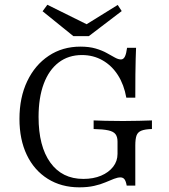

<svg xmlns="http://www.w3.org/2000/svg" viewBox="-20 -779 714 810"><path d="M314.5 11.3Q238.7 11.3 181.5 -24.6Q124.2 -60.5 93.1 -125.4Q62.1 -190.3 62.1 -277.4Q62.1 -367.7 94.8 -436.3Q127.4 -504.8 185.5 -543.5Q243.5 -582.3 319.4 -582.3Q356.5 -582.3 383.9 -574.2Q411.3 -566.1 430.6 -555.2Q450 -544.4 464.5 -536.3Q479 -528.2 490.3 -528.2Q500.8 -528.2 506.9 -540.3Q512.9 -552.4 516.1 -577.4H554Q553.2 -556.5 552.4 -530.2Q551.6 -504 551.2 -464.9Q550.8 -425.8 550.8 -366.9H512.9Q503.2 -421.8 477.4 -462.1Q451.6 -502.4 412.5 -524.6Q373.4 -546.8 325.8 -546.8Q268.5 -546.8 227.4 -515.3Q186.3 -483.9 164.5 -425.4Q142.7 -366.9 142.7 -285.5Q142.7 -162.1 192.3 -93.1Q241.9 -24.2 331.5 -24.2Q374.2 -24.2 406.5 -37.9Q438.7 -51.6 457.3 -75.4Q475.8 -99.2 475.8 -129.8V-181.5Q475.8 -201.6 467.3 -212.9Q458.9 -224.2 437.1 -229Q415.3 -233.9 375 -234.7V-271Q391.1 -270.2 423.4 -269.4Q455.6 -268.5 499.2 -268.5Q537.1 -268.5 566.5 -269.4Q596 -270.2 621 -271V-234.7Q591.9 -233.9 576.6 -227.8Q561.3 -221.8 556 -207.3Q550.8 -192.7 550.8 -165.3V4H514.5Q511.3 -14.5 505.2 -22.6Q499.2 -30.6 487.9 -30.6Q476.6 -30.6 460.9 -24.6Q445.2 -18.5 424.6 -9.7Q404 -0.8 377 5.2Q350 11.3 314.5 11.3ZM476.6 -758.1 493.5 -732.3 354.8 -626.6H289.5L159.7 -731.5L179.8 -758.9L370.2 -664.5L328.2 -666.1Z"/></svg>

Font: Playfair 9pt Light
Style: Regular
Weight: 300
Designer: Claus Eggers Sørensen
Foundry: Claus Eggers Sørensen
Version: Version 2.001;gftools[0.9.30]